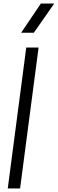

<svg xmlns="http://www.w3.org/2000/svg" viewBox="-20 -1070 328 1090"><path d="M94 0H24L129 -800H199ZM288 -884ZM172 -884H100L212 -1050H288Z"/></svg>

Font: Tanohe Sans
Style: Italic
Weight: 400
Designer: Village Type and Design LLC & Cristiano Sobral
Foundry: Cooper Hewitt Smithsonian Design Museum
Version: Version 1.00;September 29, 2021;FontCreator 13.0.0.2655 64-b